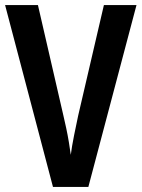

<svg xmlns="http://www.w3.org/2000/svg" viewBox="-20 -734 556 754"><path d="M516 -714 327 0H188L0 -714H129L229 -280Q234 -259 240 -231Q246 -203 250.5 -175.5Q255 -148 258 -126Q262 -158 271 -203Q280 -248 287 -280L388 -714Z"/></svg>

Font: Noto Sans Disp Cond SemBd
Style: Regular
Weight: 600
Width: 3
Designer: Monotype Design Team
Foundry: Monotype Imaging Inc.
Version: Version 2.000;GOOG;noto-source:20170915:90ef993387c0; ttfaut